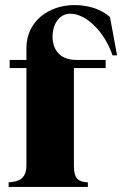

<svg xmlns="http://www.w3.org/2000/svg" viewBox="-20 -736 481 756"><path d="M14 -18V0H326V-18C291 -20 271 -29 271 -84V-468H396V-500H280C212 -500 187 -545 187 -591C187 -641 213 -682 257 -682C318 -682 391 -613 423 -518H441L413 -669C374 -703 323 -716 273 -716C172 -716 84 -652 84 -547V-500H18V-468H84V-84C84 -29 49 -20 14 -18Z"/></svg>

Font: Sprat Condesed
Style: Bold
Weight: 700
Width: 3
Designer: Ethan Nakache
Foundry: Collletttivo
Version: Version 2.000;Glyphs 3.2 (3217)